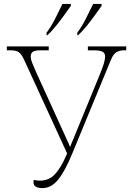

<svg xmlns="http://www.w3.org/2000/svg" viewBox="-20 -951 680 981"><path d="M197 10Q151 10 151 -20Q151 -26 153 -32Q168 -28 184 -28Q230 -28 260.5 -60.5Q291 -93 319 -158L323 -167L103 -646Q90 -674 76.5 -684Q63 -694 33 -694H15V-714H229V-694H187Q156 -694 146.5 -685.5Q137 -677 137 -663Q137 -647 147 -623.5Q157 -600 167 -577L321 -239Q326 -229 330 -219.5Q334 -210 338 -200Q342 -210 346 -220Q350 -230 354 -239L489 -568Q503 -602 510 -624.5Q517 -647 517 -663Q517 -679 504.5 -686.5Q492 -694 454 -694H429V-714H625V-694H613Q592 -694 575.5 -684.5Q559 -675 547 -646L349 -166Q312 -76 277 -33Q242 10 197 10ZM375 -784Q397 -813 418.5 -855Q440 -897 456 -931H499V-921Q487 -904 466.5 -875.5Q446 -847 423 -818.5Q400 -790 379 -771H375ZM218 -784Q240 -813 261.5 -855Q283 -897 299 -931H342V-921Q330 -904 309.5 -875.5Q289 -847 266 -818.5Q243 -790 222 -771H218Z"/></svg>

Font: Noto Serif Thin
Style: Regular
Weight: 100
Designer: Monotype Design Team
Foundry: Monotype Imaging Inc.
Version: Version 2.015